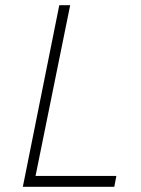

<svg xmlns="http://www.w3.org/2000/svg" viewBox="-20 -720 542 740"><path d="M420.5 0H68L208.5 -700H250.5L117 -42H428.5Z"/></svg>

Font: Argentum Sans ExtraLight
Style: Italic
Weight: 200
Italic angle: -11°
Designer: Julieta Ulanovsky (font), Cristiano Sobral (main changes and remaster)
Foundry: Julieta Ulanovsky (font), Cristiano Sobral (main changes and remaster)
Version: Version 2.007;June 15, 2022;FontCreator 14.0.0.2814 64-bit; 